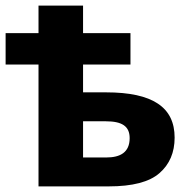

<svg xmlns="http://www.w3.org/2000/svg" viewBox="-20 -664 673 684"><path d="M117.2 -644V-545.9H0V-434.1H117.2V0H367.2C451.7 0 512.2 -15.6 548.3 -47.4C584 -78.6 602.1 -120.6 602.1 -173.8C602.1 -281.7 524.4 -335 357.9 -335H275.9V-434.1H444.8V-545.9H275.9V-644ZM356.9 -231.9C414.1 -231.9 441.9 -214.8 441.9 -171.9C441.9 -121.1 408.2 -103 358.9 -103H275.9V-231.9Z"/></svg>

Font: Avrile Sans
Style: Bold
Weight: 700
Designer: Monotype Design Team, Google (font), Stefan Peev (BGR Cyrillic), Cristiano Sobral (main changes)
Foundry: The Avrile Sans Project Authors
Version: Version 3.110